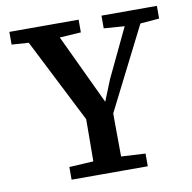

<svg xmlns="http://www.w3.org/2000/svg" viewBox="-76 -743 819 819"><g transform="rotate(-10 333.5 -333.5)"><path d="M169 0V-55L313 -63H354L499 -55V0ZM273 0Q274 -36 274 -71.5Q274 -107 274.5 -144Q275 -181 275 -220.5Q275 -260 275 -302H393Q393 -260 393 -221Q393 -182 393.5 -145Q394 -108 394 -72Q394 -36 395 0ZM291 -212 60 -667H196L374 -290H363L405 -394L535 -667H605L375 -212ZM17 -612V-667H317V-612L192 -604H133ZM416 -612V-667H656V-612L558 -604H525Z"/></g></svg>

Font: Source Serif 4 Medium
Style: Regular
Weight: 500
Designer: Frank Grießhammer
Foundry: Adobe Systems Incorporated
Version: Version 4.004;hotconv 1.0.116;makeotfexe 2.5.65601